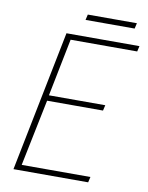

<svg xmlns="http://www.w3.org/2000/svg" viewBox="-85 -824 685 886"><g transform="rotate(10 257.0 -381.0)"><path d="M40 0 172 -660H514L508 -634H196L142 -364H406L400 -338H138L74 -26H396L390 0ZM248 -736 254 -762H484L478 -736Z"/></g></svg>

Font: Source Sans Variable
Style: Italic
Weight: 200
Italic angle: -11°
Designer: Paul D. Hunt
Foundry: Adobe Systems Incorporated
Version: Version 3.006;hotconv 1.0.111;makeotfexe 2.5.65597